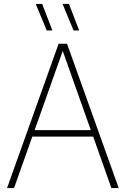

<svg xmlns="http://www.w3.org/2000/svg" viewBox="-20 -964 644 984"><path d="M16 0 280.5 -740H323.5L588.5 0H551L457.5 -264H145.5L52 0ZM157.5 -297H445.5L301.5 -703ZM357 -808 300.5 -944H333.5L385.5 -808ZM219.5 -808 163 -944H196L248.5 -808Z"/></svg>

Font: Encode Sans SmCnd Th
Style: Regular
Weight: 100
Width: 4
Designer: Multiple Designers
Foundry: Impallari Type
Version: Version 3.002; ttfautohint (v1.8.3) -l 8 -r 50 -G 200 -x 14 